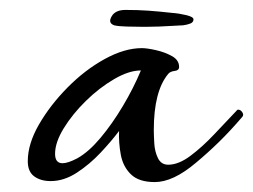

<svg xmlns="http://www.w3.org/2000/svg" viewBox="-20 -364 510 387"><path d="M292 3Q260 3 244 -12.5Q228 -28 223.5 -52Q219 -76 220 -100Q205 -80 183 -56.5Q161 -33 135 -16Q109 1 82 1Q62 1 49 -8.5Q36 -18 36 -39Q36 -74 58.5 -113Q81 -152 116 -187.5Q151 -223 191 -245Q231 -267 266 -267Q276 -267 294 -263Q312 -259 326.5 -251Q341 -243 341 -229Q341 -222 332 -221Q323 -220 319 -215Q290 -180 290 -102Q290 -92 291 -75Q292 -58 298.5 -45Q305 -32 319 -32Q340 -32 364 -50Q388 -68 412 -93.5Q436 -119 456 -140Q458 -143 460 -143Q465 -143 468.5 -137.5Q472 -132 468 -128Q444 -100 421.5 -78Q399 -56 375 -36Q329 3 292 3ZM136 -45Q159 -58 182.5 -86Q206 -114 227.5 -150Q249 -186 264 -222Q240 -222 210 -204.5Q180 -187 153 -160.5Q126 -134 108.5 -105.5Q91 -77 91 -54Q91 -35 106 -35Q117 -35 136 -45ZM265 -310Q252 -310 235 -310.5Q218 -311 210 -313Q202 -316 202 -322Q202 -327 207 -334Q215 -344 233 -344Q258 -344 279 -342.5Q300 -341 327 -338Q341 -337 355.5 -333.5Q370 -330 370 -325Q370 -319 363.5 -316.5Q357 -314 349 -313Q344 -313 330 -312Q316 -311 301 -310.5Q286 -310 277 -310Z"/></svg>

Font: Corinthia
Style: Bold
Weight: 700
Designer: Robert E. Leuschke
Foundry: Robert E. Leuschke
Version: Version 1.013; ttfautohint (v1.8.3)